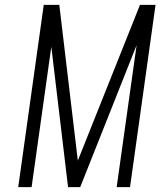

<svg xmlns="http://www.w3.org/2000/svg" viewBox="-20 -770 686 790"><path d="M55 0 160 -750H224L303 -86H291L556 -750H620L515 0H460L545 -605L550 -604L310 0H260L188 -604L195 -605L110 0Z"/></svg>

Font: Mohave Light Light
Style: Italic
Weight: 300
Italic angle: -8°
Version: Version 2.003